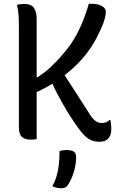

<svg xmlns="http://www.w3.org/2000/svg" viewBox="-20 -730 640 1016"><path d="M464 -710Q491 -710 507.5 -703.5Q524 -697 532 -688Q540 -679 540 -669Q540 -657 537 -642.5Q534 -628 526 -605.5Q518 -583 500 -548Q484 -513 462 -480Q440 -447 413.5 -417Q387 -387 356 -360Q339 -346 322 -332Q349 -290 377 -247Q416 -187 454 -127Q470 -101 485.5 -90Q501 -79 517 -79Q531 -79 541.5 -83Q552 -87 559 -95H564Q565 -90 566 -84Q567 -78 567.5 -72.5Q568 -67 568.5 -60Q569 -53 569 -46Q569 -30 564.5 -17Q560 -4 552 4Q547 9 540 13Q533 17 524 18.5Q515 20 504 20Q482 20 463.5 12.5Q445 5 427.5 -12.5Q410 -30 391 -57Q371 -85 352 -114.5Q333 -144 316 -174Q299 -204 284 -232Q269 -260 259 -285H254Q238 -276 223 -267Q199 -254 174 -243V6Q166 8 158.5 8.5Q151 9 142 9Q113 9 96.5 -5Q80 -19 80 -57V-596Q80 -625 78 -652Q76 -679 70 -704Q80 -707 89 -708Q98 -709 108 -709Q147 -709 160.5 -687Q174 -665 174 -632V-322H180Q198 -334 215 -347Q232 -360 248.5 -375.5Q265 -391 281.5 -408Q298 -425 313 -444Q342 -476 366.5 -515Q391 -554 412 -602.5Q433 -651 450 -710ZM295 70Q302 67 307.5 66Q313 65 319.5 64.5Q326 64 333 64Q358 64 370.5 72.5Q383 81 383 101Q383 127 377.5 153.5Q372 180 363 202.5Q354 225 343 243Q335 257 326.5 261.5Q318 266 307 266Q293 266 280.5 263.5Q268 261 257 255Q272 228 280 200Q288 172 291.5 140.5Q295 109 295 70Z"/></svg>

Font: Code D Ace
Style: Regular
Weight: 400
Version: Version 1.085; ttfautohint (v1.8.4.7-5d5b);Nerd Fonts 3.0.2